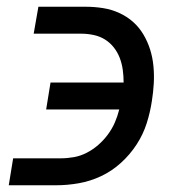

<svg xmlns="http://www.w3.org/2000/svg" viewBox="-20 -550 540 570"><path d="M6 0 19 -80H160Q180 -80 199.5 -83.5Q219 -87 237.5 -96.5Q256 -106 272 -120Q288 -134 300.5 -151Q313 -168 321 -186.5Q329 -205 334 -225H117L130 -305H347Q347 -324 344.5 -342.5Q342 -361 335.5 -378Q329 -395 318 -409Q307 -423 292 -432.5Q277 -442 258.5 -446Q240 -450 221 -450H80L94 -530H234Q260 -530 285.5 -526Q311 -522 334 -511.5Q357 -501 375 -485Q393 -469 405.5 -448Q418 -427 425.5 -403.5Q433 -380 435.5 -354Q438 -328 436.5 -302Q435 -276 431 -251Q426 -217 415.5 -184Q405 -151 385.5 -121Q366 -91 339 -66.5Q312 -42 280 -27Q248 -12 214 -6Q180 0 147 0Z"/></svg>

Font: Iosevka Curly Medium Oblique
Style: Regular
Weight: 500
Italic angle: -9°
Monospace: yes
Designer: Belleve Invis
Foundry: Belleve Invis
Version: Version 11.1.0; ttfautohint (v1.8.3)